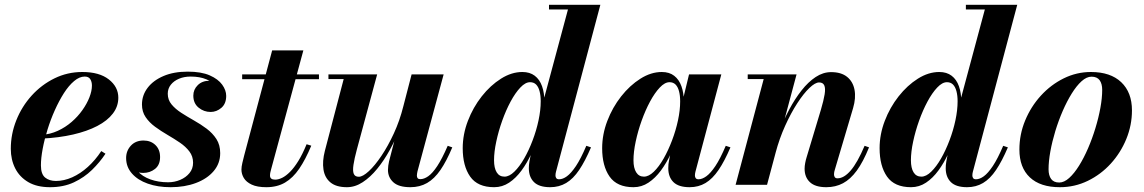

<svg xmlns="http://www.w3.org/2000/svg" viewBox="-20 -770 4766 800"><path d="M188.5 10Q134 10 97.8 -11.2Q61.5 -32.5 43.2 -68.8Q25 -105 25 -150Q25 -211.5 48 -269Q71 -326.5 112 -371.8Q153 -417 207 -443.5Q261 -470 323 -470Q394 -470 433.5 -439Q473 -408 473 -363Q473 -326.5 450.2 -296.8Q427.5 -267 385.2 -245Q343 -223 284.5 -209.5Q226 -196 154 -192.5V-208Q189.5 -210.5 221 -225Q252.5 -239.5 278.5 -262Q304.5 -284.5 323.2 -311Q342 -337.5 352.5 -364.2Q363 -391 363 -413.5Q363 -429 356.2 -440Q349.5 -451 333 -451Q311 -451 288.8 -432.2Q266.5 -413.5 246.2 -381.8Q226 -350 208.5 -311Q191 -272 178 -230.2Q165 -188.5 157.8 -149.8Q150.5 -111 150.5 -81Q150.5 -44.5 168 -30.2Q185.5 -16 213 -16Q246.5 -16 280.8 -31.2Q315 -46.5 346 -74.5Q377 -102.5 402 -140.5L419.5 -129.5Q396 -94 363.5 -62.2Q331 -30.5 287.8 -10.2Q244.5 10 188.5 10Z M691 10Q637.5 10 595.8 -4.8Q554 -19.5 529.8 -47Q505.5 -74.5 505.5 -111.5Q505.5 -141.5 525.2 -163Q545 -184.5 578 -184.5Q608 -184.5 627.5 -165.8Q647 -147 647 -115.5Q647 -83 626 -66.2Q605 -49.5 576.5 -49.5Q557.5 -49.5 541.5 -57.8Q525.5 -66 516 -80Q506.5 -94 506.5 -111.5H533.5Q533.5 -80 553.2 -57.2Q573 -34.5 606.5 -22.5Q640 -10.5 680.5 -10.5Q707 -10.5 730.8 -20.5Q754.5 -30.5 769.5 -48.8Q784.5 -67 784.5 -92Q784.5 -118.5 769.2 -138.8Q754 -159 729.8 -175.5Q705.5 -192 678 -208Q650.5 -224 626.2 -241.8Q602 -259.5 586.8 -282Q571.5 -304.5 571.5 -334.5Q571.5 -373 595 -404Q618.5 -435 661.2 -453.2Q704 -471.5 762 -471.5Q818.5 -471.5 853.8 -456Q889 -440.5 905.8 -417.2Q922.5 -394 922.5 -370.5Q922.5 -338 902.5 -320.8Q882.5 -303.5 857.5 -303.5Q829.5 -303.5 807.5 -321.5Q785.5 -339.5 785.5 -371.5Q785.5 -397 804 -415.2Q822.5 -433.5 852.5 -433.5Q879 -433.5 900.2 -416Q921.5 -398.5 921.5 -370.5H898Q898 -390.5 883 -409Q868 -427.5 840.5 -439.2Q813 -451 774.5 -451Q747.5 -451 726 -442Q704.5 -433 691.8 -417Q679 -401 679 -379.5Q679 -354 694.8 -335Q710.5 -316 735.2 -300Q760 -284 788 -268.2Q816 -252.5 841 -233.8Q866 -215 881.8 -190.5Q897.5 -166 897.5 -132Q897.5 -89 870.2 -57Q843 -25 796.2 -7.5Q749.5 10 691 10Z M1090 10Q1051.5 10 1028.8 -0.8Q1006 -11.5 996 -28.2Q986 -45 986 -63.5Q986 -75 989.8 -91.2Q993.5 -107.5 997.5 -122.5L1114 -560H1244L1109.5 -64Q1108 -58.5 1106.5 -52Q1105 -45.5 1105 -38.5Q1105 -21.5 1126.5 -21.5Q1140 -21.5 1155.8 -29.2Q1171.5 -37 1188.5 -54Q1205.5 -71 1223 -99.2Q1240.5 -127.5 1257.5 -169L1277 -163Q1253 -105.5 1226.8 -67Q1200.5 -28.5 1167.5 -9.2Q1134.5 10 1090 10ZM989 -440V-460H1309V-440Z M1425.5 10Q1381 10 1357 -9.8Q1333 -29.5 1327.8 -63.8Q1322.5 -98 1333.5 -141L1412 -440.5H1348.5V-460H1551.5L1467 -147.5Q1456.5 -108.5 1452.8 -83.2Q1449 -58 1454 -45.8Q1459 -33.5 1475 -33.5Q1491.5 -33.5 1516.8 -56.8Q1542 -80 1569.2 -120.5Q1596.5 -161 1621 -214Q1645.5 -267 1660.5 -327H1676Q1665 -283.5 1646.8 -236.5Q1628.5 -189.5 1604.5 -145.8Q1580.5 -102 1551.8 -66.8Q1523 -31.5 1491.2 -10.8Q1459.5 10 1425.5 10ZM1690 10Q1641.5 10 1619 -10.5Q1596.5 -31 1596.5 -62Q1596.5 -70 1597.8 -79.8Q1599 -89.5 1601 -97.5L1695 -460H1828.5L1719.5 -56Q1718.5 -51.5 1717.8 -47Q1717 -42.5 1717 -38.5Q1717 -23.5 1731 -23.5Q1747 -23.5 1764.5 -35.8Q1782 -48 1802 -78.2Q1822 -108.5 1845.5 -162.5L1864.5 -156Q1840.5 -98.5 1815.2 -61.8Q1790 -25 1759.5 -7.5Q1729 10 1690 10Z M2272.5 10Q2226.5 10 2205 -11.2Q2183.5 -32.5 2183.5 -69Q2183.5 -74.5 2184 -82.2Q2184.5 -90 2186 -97.5L2201 -175L2233 -257L2235.5 -317.5L2346.5 -730.5H2267.5V-750H2481.5L2296.5 -54Q2294.5 -46.5 2294.5 -38.5Q2294.5 -32.5 2297.8 -27.8Q2301 -23 2309.5 -23Q2325 -23 2342.2 -35.5Q2359.5 -48 2379.8 -78.2Q2400 -108.5 2423 -162.5L2442.5 -156Q2418 -98.5 2393.2 -61.8Q2368.5 -25 2339 -7.5Q2309.5 10 2272.5 10ZM2039 10Q1970 10 1939 -34.2Q1908 -78.5 1908 -152.5Q1908 -210 1929.5 -266.2Q1951 -322.5 1987.2 -368.5Q2023.5 -414.5 2067.5 -442.2Q2111.5 -470 2156.5 -470Q2187.5 -470 2208 -454.5Q2228.5 -439 2238.5 -410.8Q2248.5 -382.5 2248.5 -344.5Q2248.5 -320 2242.2 -284.2Q2236 -248.5 2224 -208.8Q2212 -169 2194.2 -130.2Q2176.5 -91.5 2153.2 -59.8Q2130 -28 2101.5 -9Q2073 10 2039 10ZM2082 -34Q2102 -34 2123.2 -54.8Q2144.5 -75.5 2164 -109.5Q2183.5 -143.5 2199.2 -185Q2215 -226.5 2224 -269Q2233 -311.5 2233 -348Q2233 -372 2228.2 -390Q2223.5 -408 2213.8 -417.8Q2204 -427.5 2188.5 -427.5Q2169 -427.5 2148 -405.2Q2127 -383 2107.5 -346.8Q2088 -310.5 2072.5 -267Q2057 -223.5 2047.8 -180.2Q2038.5 -137 2038.5 -102Q2038.5 -70 2049.5 -52Q2060.5 -34 2082 -34Z M2619.5 10Q2551 10 2520 -34.2Q2489 -78.5 2489 -152.5Q2489 -210 2510.5 -266.2Q2532 -322.5 2568.2 -368.5Q2604.5 -414.5 2648.5 -442.2Q2692.5 -470 2737.5 -470Q2769 -470 2789.2 -454.2Q2809.5 -438.5 2819.5 -410.2Q2829.5 -382 2829.5 -344.5Q2829.5 -319.5 2823.2 -283.8Q2817 -248 2805 -208Q2793 -168 2775 -129.5Q2757 -91 2733.8 -59.5Q2710.5 -28 2682 -9Q2653.5 10 2619.5 10ZM2663 -34Q2683 -34 2704.2 -54.5Q2725.5 -75 2745 -109.2Q2764.5 -143.5 2780.2 -185Q2796 -226.5 2805 -268.8Q2814 -311 2814 -347.5Q2814 -372 2809.2 -390Q2804.5 -408 2794.8 -417.8Q2785 -427.5 2769.5 -427.5Q2750 -427.5 2729 -405.2Q2708 -383 2688.5 -346.8Q2669 -310.5 2653.5 -267.2Q2638 -224 2628.8 -180.5Q2619.5 -137 2619.5 -102Q2619.5 -70 2630.8 -52Q2642 -34 2663 -34ZM2853.5 10Q2807.5 10 2786 -11.2Q2764.5 -32.5 2764.5 -69Q2764.5 -78.5 2765.2 -85.5Q2766 -92.5 2767 -97.5L2782 -175L2808 -254.5L2822 -340.5L2851 -460H2985.5L2877.5 -54Q2875.5 -46 2875.5 -38.5Q2875.5 -32 2879 -27.5Q2882.5 -23 2890.5 -23Q2905.5 -23 2923 -35.5Q2940.5 -48 2960.8 -78.2Q2981 -108.5 3004 -162.5L3023.5 -156Q2999 -98.5 2974 -61.8Q2949 -25 2919.8 -7.5Q2890.5 10 2853.5 10Z M3423 10Q3377 10 3354.8 -10.8Q3332.5 -31.5 3332.5 -67Q3332.5 -78 3335 -91Q3337.5 -104 3340.5 -113.5L3400.5 -313Q3412 -352 3416 -377Q3420 -402 3414.5 -414.2Q3409 -426.5 3393 -426.5Q3376.5 -426.5 3352.2 -403.2Q3328 -380 3301.8 -339.5Q3275.5 -299 3251.5 -246Q3227.5 -193 3211.5 -133H3198Q3209.5 -176.5 3227.5 -223.5Q3245.5 -270.5 3268.8 -314.2Q3292 -358 3319.8 -393.2Q3347.5 -428.5 3378.5 -449Q3409.5 -469.5 3443 -469.5Q3485 -469.5 3509.5 -449.8Q3534 -430 3540.5 -396Q3547 -362 3534.5 -319.5L3458.5 -63Q3457 -59 3456 -53.5Q3455 -48 3455 -44Q3455 -36 3458.5 -31.5Q3462 -27 3469.5 -27Q3496.5 -27 3524.5 -59.5Q3552.5 -92 3582.5 -162.5L3601 -156Q3576.5 -95.5 3550 -59.2Q3523.5 -23 3492.5 -6.5Q3461.5 10 3423 10ZM3045 0 3162 -440.5H3095.5V-460H3299L3176 0Z M4009.5 10Q3963.5 10 3942 -11.2Q3920.5 -32.5 3920.5 -69Q3920.5 -74.5 3921 -82.2Q3921.5 -90 3923 -97.5L3938 -175L3970 -257L3972.5 -317.5L4083.5 -730.5H4004.5V-750H4218.5L4033.5 -54Q4031.5 -46.5 4031.5 -38.5Q4031.5 -32.5 4034.8 -27.8Q4038 -23 4046.5 -23Q4062 -23 4079.2 -35.5Q4096.5 -48 4116.8 -78.2Q4137 -108.5 4160 -162.5L4179.5 -156Q4155 -98.5 4130.2 -61.8Q4105.5 -25 4076 -7.5Q4046.5 10 4009.5 10ZM3776 10Q3707 10 3676 -34.2Q3645 -78.5 3645 -152.5Q3645 -210 3666.5 -266.2Q3688 -322.5 3724.2 -368.5Q3760.5 -414.5 3804.5 -442.2Q3848.5 -470 3893.5 -470Q3924.5 -470 3945 -454.5Q3965.5 -439 3975.5 -410.8Q3985.5 -382.5 3985.5 -344.5Q3985.5 -320 3979.2 -284.2Q3973 -248.5 3961 -208.8Q3949 -169 3931.2 -130.2Q3913.5 -91.5 3890.2 -59.8Q3867 -28 3838.5 -9Q3810 10 3776 10ZM3819 -34Q3839 -34 3860.2 -54.8Q3881.5 -75.5 3901 -109.5Q3920.5 -143.5 3936.2 -185Q3952 -226.5 3961 -269Q3970 -311.5 3970 -348Q3970 -372 3965.2 -390Q3960.5 -408 3950.8 -417.8Q3941 -427.5 3925.5 -427.5Q3906 -427.5 3885 -405.2Q3864 -383 3844.5 -346.8Q3825 -310.5 3809.5 -267Q3794 -223.5 3784.8 -180.2Q3775.5 -137 3775.5 -102Q3775.5 -70 3786.5 -52Q3797.5 -34 3819 -34Z M4396 10Q4314.5 10 4271 -31Q4227.5 -72 4227.5 -147Q4227.5 -210 4251.5 -268Q4275.5 -326 4317 -371.5Q4358.5 -417 4412.2 -443.5Q4466 -470 4525.5 -470Q4607 -470 4651.8 -427.5Q4696.5 -385 4696.5 -310Q4696.5 -248.5 4673 -191Q4649.5 -133.5 4608.2 -88.2Q4567 -43 4512.5 -16.5Q4458 10 4396 10ZM4393.5 -9.5Q4414 -9.5 4435 -28.5Q4456 -47.5 4476 -79.5Q4496 -111.5 4513.5 -152Q4531 -192.5 4544.2 -236Q4557.5 -279.5 4565 -320.8Q4572.5 -362 4572.5 -395.5Q4572.5 -421 4561.8 -435.8Q4551 -450.5 4528 -450.5Q4507.5 -450.5 4486.5 -431.5Q4465.5 -412.5 4445.5 -380.2Q4425.5 -348 4408 -307.8Q4390.5 -267.5 4377.2 -224Q4364 -180.5 4356.5 -139.2Q4349 -98 4349 -64.5Q4349 -39 4359.8 -24.2Q4370.5 -9.5 4393.5 -9.5Z"/></svg>

Font: Bodoni Moda 11pt
Style: Bold Italic
Weight: 700
Italic angle: -13°
Designer: Owen Earl
Foundry: indestructible type
Version: Version 2.004